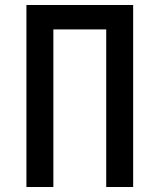

<svg xmlns="http://www.w3.org/2000/svg" viewBox="-20 -750 640 770"><path d="M194 0V-632H406V0H514V-730H86V0Z"/></svg>

Font: Tekne LDO SemiBold
Style: Regular
Weight: 600
Monospace: yes
Designer: Alessio Laiso, Mario Rullo, Paolo Rosset
Foundry: Alessio Laiso
Version: Version 1.000;hotconv 1.0.109;makeotfexe 2.5.65596